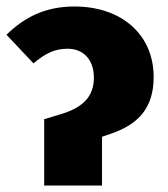

<svg xmlns="http://www.w3.org/2000/svg" viewBox="-27 -571 516 591"><path d="M109 0H287V-150L316 -160C397 -188 446 -237 446 -334C446 -463 349 -551 202 -551C114 -551 49 -519 -7 -464L76 -376C110 -404 138 -421 181 -421C230 -421 262 -387 262 -332C262 -269 222 -237 155 -218L109 -204Z"/></svg>

Font: Fira Sans ExtraBold
Style: Regular
Weight: 800
Designer: bBox Type GmbH & Carrois Corporate GbR & Edenspiekermann AG
Foundry: bBox Type GmbH & Carrois Corporate GbR & Edenspiekermann AG
Version: Version 4.300;PS 004.300;hotconv 1.0.88;makeotf.lib2.5.64775